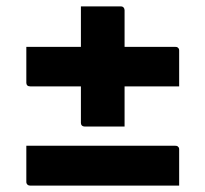

<svg xmlns="http://www.w3.org/2000/svg" viewBox="-20 -617 640 598"><path d="M232 -597Q269 -597 297.5 -597Q326 -597 357 -597Q362 -597 365 -593.5Q368 -590 368 -585Q368 -540 368 -494.5Q368 -449 368 -404Q368 -359 368 -313.5Q368 -268 368 -223Q335 -223 306 -223Q277 -223 243 -223Q238 -223 235 -226Q232 -229 232 -234Q232 -278 232 -322.5Q232 -367 232 -411Q232 -455 232 -497Q232 -524 232 -549.5Q232 -575 232 -597ZM62 -471H526Q531 -471 533 -469.5Q535 -468 536.5 -466Q538 -464 538 -460Q538 -430 538 -404.5Q538 -379 538 -348H74Q68 -348 65 -351Q62 -354 62 -359Q62 -390 62 -415.5Q62 -441 62 -471ZM62 -163H526Q531 -163 533 -161.5Q535 -160 536.5 -158Q538 -156 538 -152Q538 -121 538 -96Q538 -71 538 -39H74Q70 -39 67.5 -40.5Q65 -42 63.5 -44.5Q62 -47 62 -50Q62 -82 62 -107Q62 -132 62 -163Z"/></svg>

Font: Recursive Monospace
Style: Bold
Weight: 700
Version: Version 1.047